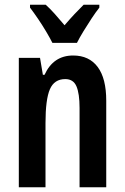

<svg xmlns="http://www.w3.org/2000/svg" viewBox="-20 -786 524 806"><path d="M287 -553Q354 -553 390 -505Q426 -457 426 -363V0H314V-333Q314 -393 301 -423.5Q288 -454 254 -454Q208 -454 189.5 -411.5Q171 -369 171 -269V0H59V-543H148L160 -472H167Q204 -553 287 -553ZM200 -606Q190 -626 174 -653Q158 -680 140 -706.5Q122 -733 106 -754V-766H172Q190 -750 210 -727.5Q230 -705 251 -680Q275 -708 292.5 -726.5Q310 -745 331 -766H397V-754Q382 -735 364.5 -708.5Q347 -682 330.5 -655Q314 -628 303 -606Z"/></svg>

Font: Noto Sans Arabic ExtCond SemBd
Style: Regular
Weight: 600
Width: 2
Designer: Monotype Design Team, Nadine Chahine, Nizar Qandah and Khaled Hosny
Foundry: Monotype Imaging Inc.
Version: Version 2.012; ttfautohint (v1.8.4.7-5d5b)